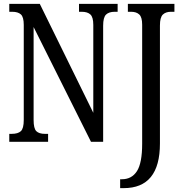

<svg xmlns="http://www.w3.org/2000/svg" viewBox="-20 -734 934 994"><path d="M602 194H611Q662 194 689 152Q716 110 716 10V-606Q716 -645 701 -659Q686 -673 659 -673H642V-714H883V-673H865Q838 -673 823 -658.5Q808 -644 808 -602V9Q808 240 620 240H602ZM28 -41H40Q73 -41 88 -55Q103 -69 103 -113V-605Q103 -646 88 -659.5Q73 -673 43 -673H28V-714H186L463 -150V-605Q463 -645 448 -659Q433 -673 403 -673H389V-714H589V-673H574Q544 -673 529 -658.5Q514 -644 514 -601V0H451L154 -594V-113Q154 -69 168 -55Q182 -41 213 -41H229V0H28Z"/></svg>

Font: Noto Serif Cond
Style: Regular
Weight: 400
Width: 3
Designer: Monotype Design Team
Foundry: Monotype Imaging Inc.
Version: Version 1.001